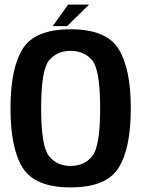

<svg xmlns="http://www.w3.org/2000/svg" viewBox="-20 -808 618 833"><path d="M286 5Q441 5 494.2 -79.5Q547.5 -164 547.5 -337.5Q547.5 -511 494.2 -596Q441 -681 286 -681Q131.5 -681 78.5 -596.2Q25.5 -511.5 25.5 -337.5Q25.5 -164 78.8 -79.5Q132 5 286 5ZM286 -88Q228 -88 193.2 -130Q158.5 -172 158.5 -337.5Q158.5 -505.5 193.2 -546.5Q228 -587.5 286 -587.5Q345 -587.5 379.8 -546.5Q414.5 -505.5 414.5 -337.5Q414.5 -172 379.8 -130Q345 -88 286 -88ZM208.5 -694.5H271L366.5 -788H275.5Z"/></svg>

Font: Anybody SemiCondensed SemiBold
Style: Regular
Weight: 600
Width: 4
Version: Version 1.113;gftools[0.9.25]